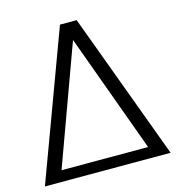

<svg xmlns="http://www.w3.org/2000/svg" viewBox="-101 -757 775 844"><g transform="rotate(-15 286.0 -335.0)"><path d="M248 -670 0 0H572L324 -670ZM286 -590 483 -50H89Z"/></g></svg>

Font: Glegoo
Style: Regular
Weight: 400
Version: Version 2.0.1; ttfautohint (v0.9) -r 48 -G 60